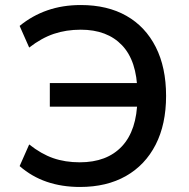

<svg xmlns="http://www.w3.org/2000/svg" viewBox="-20 -734 752 763"><path d="M298 9Q226 9 166 -11.5Q106 -32 58 -74L96 -160Q144 -122 191.5 -105.5Q239 -89 297 -89Q405 -89 464.5 -152.5Q524 -216 526 -339L560 -310H178V-404H560L526 -369Q524 -492 465 -554Q406 -616 301 -616Q243 -616 194 -599.5Q145 -583 96 -545L58 -631Q108 -672 168.5 -693Q229 -714 301 -714Q407 -714 482.5 -671Q558 -628 599 -547Q640 -466 640 -353Q640 -240 598.5 -159Q557 -78 480.5 -34.5Q404 9 298 9Z"/></svg>

Font: Nunito Sans 8pt SemiBold
Style: Regular
Weight: 600
Version: Version 3.101;gftools[0.9.27]